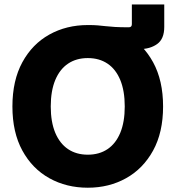

<svg xmlns="http://www.w3.org/2000/svg" viewBox="-20 -853 818 883"><path d="M389.2 -634.3V-737.8Q412.1 -737.8 429.4 -736.3Q446.8 -734.9 465.3 -732.7Q483.9 -730.5 509 -729Q534.2 -727.5 572.3 -727.5Q586.4 -727.5 586.4 -741.7V-832.5H735.4V-729Q735.4 -673.8 702.6 -650.4Q669.9 -627 619.6 -627Q593.3 -627 567.6 -627.9Q542 -628.9 514.9 -630.6Q487.8 -632.3 456.8 -633.3Q425.8 -634.3 389.2 -634.3ZM383.8 10.3Q285.6 10.3 207 -33.4Q128.4 -77.1 82.8 -160.6Q37.1 -244.1 37.1 -363.3Q37.1 -482.9 82.8 -566.7Q128.4 -650.4 207 -694.1Q285.6 -737.8 383.8 -737.8Q481.4 -737.8 559.8 -694.1Q638.2 -650.4 684.1 -566.7Q730 -482.9 730 -363.3Q730 -244.1 684.1 -160.6Q638.2 -77.1 559.8 -33.4Q481.4 10.3 383.8 10.3ZM383.8 -141.6Q436.5 -141.6 474.6 -167.2Q512.7 -192.9 533.2 -242.4Q553.7 -292 553.7 -363.3Q553.7 -435.1 533.2 -484.9Q512.7 -534.7 474.6 -560.3Q436.5 -585.9 383.8 -585.9Q331.1 -585.9 293 -560.3Q254.9 -534.7 234.1 -484.9Q213.4 -435.1 213.4 -363.3Q213.4 -292 234.1 -242.4Q254.9 -192.9 293 -167.2Q331.1 -141.6 383.8 -141.6Z"/></svg>

Font: Inter 18pt ExtraBold
Style: Regular
Weight: 800
Designer: Rasmus Andersson
Foundry: rsms
Version: Version 4.001;git-66647c0bb